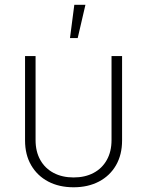

<svg xmlns="http://www.w3.org/2000/svg" viewBox="-20 -773 614 801"><path d="M287.1 8.3Q226.6 8.3 181.2 -15.6Q135.7 -39.6 110.1 -83.5Q84.5 -127.4 84.5 -187V-539.1H128.4V-188.5Q128.4 -140.6 148.2 -105.5Q168 -70.3 203.9 -51.5Q239.7 -32.7 287.1 -32.7Q334.5 -32.7 370.1 -51.5Q405.8 -70.3 425.5 -105.5Q445.3 -140.6 445.3 -188.5V-539.1H489.3V-187Q489.3 -127.4 463.9 -83.5Q438.5 -39.6 392.8 -15.6Q347.2 8.3 287.1 8.3ZM272 -614.3 290 -752.9H336.4L304.2 -614.3Z"/></svg>

Font: Inter 18pt ExtraLight
Style: Regular
Weight: 250
Designer: Rasmus Andersson
Foundry: rsms
Version: Version 4.001;git-66647c0bb